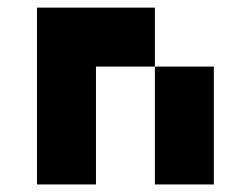

<svg xmlns="http://www.w3.org/2000/svg" viewBox="-20 -489 665 509"><path d="M78.1 0V-468.8H390.6V-312.5H546.9V0H390.6V-312.5H234.4V0Z"/></svg>

Font: Sorena-Fanum Normal
Style: Regular
Weight: 400
Designer: Mohammad Darvishi
Version: Version 1.000;March 20, 2024;FontCreator 15.0.0.2958 64-bit